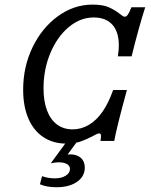

<svg xmlns="http://www.w3.org/2000/svg" viewBox="-20 -602 644 820"><path d="M78.9 -219.1Q78.9 -316.6 119 -400Q159.2 -483.3 227.4 -532.8Q295.5 -582.3 375.2 -582.3Q418.9 -582.3 443.9 -571.3Q468.9 -560.4 491.9 -542.7Q497.6 -537.8 503 -534.2Q508.3 -530.6 513.1 -530.6Q519.5 -530.6 526 -539.5Q532.4 -548.4 541.3 -571H600.2Q572 -483.1 542.1 -361.3H483.2Q492.1 -413 483 -450.4Q473.9 -487.9 447.7 -507.7Q421.4 -527.4 380 -527.4Q323 -527.4 273.7 -486.3Q224.4 -445.2 195.1 -375.4Q165.9 -305.7 165.9 -225Q165.9 -170.2 180.6 -130.8Q195.4 -91.3 223.3 -70.4Q251.2 -49.5 290.3 -49.5Q327 -49.5 359.7 -68.8Q392.4 -88 418.4 -125.8Q444.4 -163.6 463.1 -217.7H522Q477.7 -55.8 467.9 0H409.1Q412.3 -17.7 411.1 -25Q409.9 -32.3 403.4 -32.3Q399.4 -32.3 392.2 -29.1Q385 -25.9 377 -21.1Q349.7 -6.6 324 2.4Q298.3 11.3 263 11.3Q206.5 11.3 164.8 -16.6Q123.1 -44.5 101 -96.2Q78.9 -147.9 78.9 -219.1ZM150.6 185 159.7 150.4Q170.9 154.7 185.5 157.2Q200.1 159.7 214.1 159.7Q242.2 159.7 260.5 148.4Q278.8 137.1 278.8 119.4Q278.8 106.5 266.1 98.8Q253.4 91.2 230.4 91.2Q216.7 91.2 197 95.2L270.3 -4.8H314.7L268.7 58.1Q271.2 57.3 279.6 57.3Q308.4 57.3 325.2 72.2Q342.1 87.1 342.1 113.7Q342.1 151.6 308.9 174.6Q275.6 197.6 221.7 197.6Q178.4 197.6 150.6 185Z"/></svg>

Font: Playfair Micro SmCond SmLight
Style: Italic
Weight: 360
Width: 4
Italic angle: -15.6°
Designer: Claus Eggers Sørensen
Foundry: Claus Eggers Sørensen
Version: Version 2.203;Glyphs 3.3 (3326)